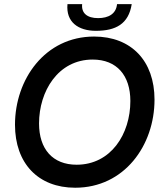

<svg xmlns="http://www.w3.org/2000/svg" viewBox="-20 -887 788 922"><path d="M341 14.5C577 14.5 722 -188.5 722 -408.5C722 -594.5 610.5 -711.5 432 -711.5C196 -711.5 52 -506 52 -288C52 -103 163 14.5 341 14.5ZM167.5 -294C167.5 -449 259 -601 425 -601C541 -601 606 -524.5 606 -402C606 -243 512.5 -96 348 -96C233 -96 167.5 -171 167.5 -294ZM304 -867C296 -781 356 -739 440.5 -739C535.5 -739 597.5 -771.5 612.5 -867H542C537.5 -820 500.5 -800 451 -800C399 -800 370 -823.5 374.5 -867Z"/></svg>

Font: HK Grotesk SemiBold
Style: Italic
Weight: 600
Italic angle: -16°
Designer: Alfredo Marco Pradil
Foundry: Hanken Design Co.
Version: Version 3.001;FEAKit 1.0